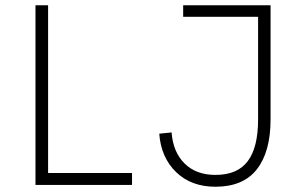

<svg xmlns="http://www.w3.org/2000/svg" viewBox="-20 -710 1162 737"><path d="M116.2 0V-689.9H164.6V-45.9H486.8V0ZM807.1 6.8Q713.9 6.8 656 -49.3Q598.1 -105.5 591.3 -196.8L638.7 -201.7Q644 -127 688.2 -82.8Q732.4 -38.6 807.1 -38.6Q891.6 -38.6 931.2 -91.6Q970.7 -144.5 970.7 -251.5V-645.5H683.1V-689.9H1018.6V-252.4Q1018.6 -127.4 966.1 -60.3Q913.6 6.8 807.1 6.8Z"/></svg>

Font: HK Grotesk Light Legacy
Style: Regular
Weight: 300
Designer: Alfredo Marco Pradil
Foundry: Hanken Design Co.
Version: Version 2.022;PS 002.022;hotconv 1.0.88;makeotf.lib2.5.64775